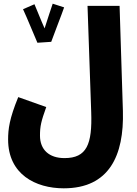

<svg xmlns="http://www.w3.org/2000/svg" viewBox="-20 -792 743 1042"><path d="M183 -560 258 -565C272 -605 316 -716 328 -752L266 -772C259 -751 238 -689 222 -638C202 -682 179 -742 167 -769L105 -742C127 -695 165 -601 183 -560ZM24 -35C24 154 173 230 326 230C572 230 654 53 647 -190L629 -760H455L475 -183C481 -9 451 66 330 66C246 66 197 20 197 -56C197 -107 203 -133 231 -211L79 -265C31 -148 24 -91 24 -35Z"/></svg>

Font: Noto Sans Arabic UI Cn Bk
Style: Regular
Weight: 900
Width: 3
Designer: Monotype Design Team, Nadine Chahine and Nizar Qandah
Foundry: Monotype Imaging Inc.
Version: Version 2.010